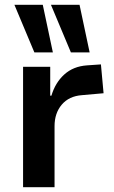

<svg xmlns="http://www.w3.org/2000/svg" viewBox="-20 -779 476 799"><path d="M76 0V-501H189V-381H194Q210 -435 247.5 -469Q285 -503 342 -507L400 -511L411 -391L321 -383Q267 -379 237 -343.5Q207 -308 207 -254V0ZM275 -561 192 -759H311L353 -561ZM123 -561 40 -759H158L200 -561Z"/></svg>

Font: Nunito Sans 7pt SemiCondensed
Style: Bold
Weight: 700
Width: 4
Designer: Vernon Adams
Foundry: Vernon Adams
Version: Version 3.101;gftools[0.9.27]